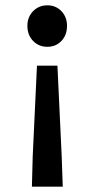

<svg xmlns="http://www.w3.org/2000/svg" viewBox="-20 -523 355 722"><path d="M100 179 103 65 119 -276H196L212 65L216 179ZM158 -347Q126 -347 104.5 -369Q83 -391 83 -426Q83 -459 104.5 -481Q126 -503 158 -503Q190 -503 211 -481Q232 -459 232 -426Q232 -391 211 -369Q190 -347 158 -347Z"/></svg>

Font: TypoPRO Source Sans Pro
Style: Regular
Weight: 600
Designer: Paul D. Hunt
Foundry: Adobe Systems Incorporated
Version: Version 2.020;PS 2.000;hotconv 1.0.86;makeotf.lib2.5.63406